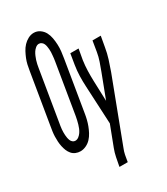

<svg xmlns="http://www.w3.org/2000/svg" viewBox="-250 -843 996 1147"><g transform="rotate(-30 248.5 -270.0)"><path d="M69 8Q52 8 36.5 1.5Q21 -5 10.5 -17.5Q0 -30 -6 -45Q-12 -60 -15.5 -76.5Q-19 -93 -20 -110.5Q-21 -128 -20.5 -145Q-20 -162 -17.5 -179.5Q-15 -197 -12 -214L45 -559Q48 -579 52.5 -599Q57 -619 64.5 -637.5Q72 -656 82 -675Q92 -694 106.5 -709.5Q121 -725 140 -735Q159 -745 179 -745Q202 -745 220.5 -732Q239 -719 249 -700Q259 -681 263 -658.5Q267 -636 268 -613Q269 -590 266.5 -567Q264 -544 260 -521L203 -176Q200 -156 195 -136Q190 -116 183 -97.5Q176 -79 166 -60Q156 -41 141.5 -25.5Q127 -10 107.5 -1Q88 8 69 8ZM73 -62Q86 -62 97 -70.5Q108 -79 115.5 -90Q123 -101 128 -113Q133 -125 136.5 -137.5Q140 -150 143 -162.5Q146 -175 148 -187L205 -532Q207 -542 208 -552.5Q209 -563 210 -573Q211 -583 211.5 -593.5Q212 -604 211 -614Q210 -624 208.5 -633.5Q207 -643 203 -652Q199 -661 191 -667Q183 -673 173 -673Q161 -673 150 -664Q139 -655 132 -644Q125 -633 120 -621Q115 -609 111 -597Q107 -585 104.5 -572.5Q102 -560 100 -548L43 -203Q41 -193 39.5 -182.5Q38 -172 37 -162Q36 -152 36 -142Q36 -132 36.5 -122Q37 -112 39 -102Q41 -92 44.5 -83.5Q48 -75 55.5 -68.5Q63 -62 73 -62ZM223 205 224 198Q229 171 234.5 143.5Q240 116 250 90L303 -49L290 -311Q288 -347 289 -383.5Q290 -420 296 -457L308 -530H365L352 -457Q347 -422 346 -387.5Q345 -353 346 -319L351 -177L413 -340Q424 -369 434 -398Q444 -427 449 -457L461 -530H518L505 -457Q499 -420 487.5 -383.5Q476 -347 463 -311L300 119Q292 138 288 158Q284 178 281 198L280 205Z"/></g></svg>

Font: Iosevka Curly Oblique
Style: Regular
Weight: 400
Italic angle: -9°
Monospace: yes
Designer: Belleve Invis
Foundry: Belleve Invis
Version: Version 11.1.0; ttfautohint (v1.8.3)